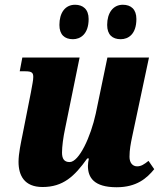

<svg xmlns="http://www.w3.org/2000/svg" viewBox="-20 -778 682 808"><path d="M488 -613C520 -613 554 -634 554 -698C554 -739 531 -758 497 -758C456 -758 431 -724 431 -673C431 -632 453 -613 488 -613ZM287 -613C318 -613 353 -634 353 -698C353 -739 329 -758 296 -758C254 -758 230 -724 230 -673C230 -632 252 -613 287 -613ZM471 10C555 10 598 -28 629 -66L605 -101C586 -86 574 -78 557 -78C538 -78 525 -93 525 -118C525 -148 530 -173 536 -202L607 -536H432L383 -300C362 -203 313 -96 273 -96C250 -96 241 -110 241 -136C241 -161 246 -200 254 -237L315 -536H74L63 -478H86C114 -478 120 -472 120 -454C120 -440 116 -423 110 -389L75 -212C68 -177 58 -132 58 -97C58 -40 82 9 159 9C245 9 293 -35 347 -111H354C352 -102 350 -89 350 -80C350 -31 375 10 471 10Z"/></svg>

Font: Noto Serif Condensed Black
Style: Italic
Weight: 900
Width: 3
Italic angle: -12°
Designer: Monotype Design Team
Foundry: Monotype Imaging Inc.
Version: Version 2.013